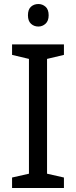

<svg xmlns="http://www.w3.org/2000/svg" viewBox="-20 -935 379 955"><path d="M298 0H40V-52L124 -71V-642L40 -662V-714H298V-662L214 -642V-71L298 -52ZM171 -915Q191 -915 206.5 -901.5Q222 -888 222 -859Q222 -831 206.5 -817Q191 -803 171 -803Q149 -803 134 -817Q119 -831 119 -859Q119 -888 134 -901.5Q149 -915 171 -915Z"/></svg>

Font: Noto Sans Mayan Numerals
Style: Regular
Weight: 400
Designer: Monotype Design Team
Foundry: Monotype Imaging Inc.
Version: Version 2.001; ttfautohint (v1.8.4.7-5d5b)